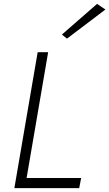

<svg xmlns="http://www.w3.org/2000/svg" viewBox="-20 -969 563 989"><path d="M174 -700 54 0H388L398 -52H117L228 -700ZM523 -920 480 -949 299 -791 325 -770Z"/></svg>

Font: Jost* 300 Light Italic
Style: Italic
Weight: 300
Italic angle: -10°
Version: Version 3.200; ttfautohint (v0.97) -l 8 -r 50 -G 200 -x 14 -